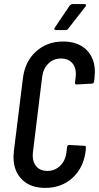

<svg xmlns="http://www.w3.org/2000/svg" viewBox="-20 -911 484 939"><path d="M46 -144Q46 -153 48 -173L92 -528Q102 -610 156 -659Q210 -708 289 -708Q360 -708 402 -668Q444 -628 444 -558Q444 -548 442 -528L440 -512Q438 -502 429 -502L355 -498Q345 -498 347 -508L350 -534Q351 -539 351 -550Q351 -584 331.5 -604.5Q312 -625 279 -625Q242 -625 216.5 -600Q191 -575 186 -534L141 -166Q140 -160 140 -150Q140 -116 159 -95.5Q178 -75 211 -75Q248 -75 274 -100Q300 -125 305 -166L308 -192Q310 -202 319 -202L392 -198Q402 -198 400 -188L399 -173Q389 -91 335 -41.5Q281 8 201 8Q129 8 87.5 -33Q46 -74 46 -144ZM248 -776 321 -884Q328 -891 334 -891H393Q399 -891 400.5 -887.5Q402 -884 398 -879L313 -770Q309 -764 301 -764H253Q248 -764 246 -767.5Q244 -771 248 -776Z"/></svg>

Font: Barlow Condensed Medium
Style: Italic
Weight: 500
Width: 3
Italic angle: -7°
Designer: Jeremy Tribby
Foundry: Tribby Type
Version: Version 1.408